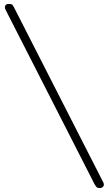

<svg xmlns="http://www.w3.org/2000/svg" viewBox="-20 -823 548 976"><path d="M488 133Q475 133 470 127Q465 121 461 114L8 -774Q6 -778 5.5 -781Q5 -784 5 -787Q5 -794 10 -798.5Q15 -803 24 -803Q40 -803 44 -797.5Q48 -792 52 -784L505 104Q508 110 508 116Q508 123 502 128Q496 133 488 133Z"/></svg>

Font: Quicksand Light Light
Style: Regular
Weight: 300
Version: Version 3.006